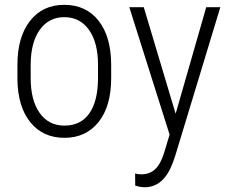

<svg xmlns="http://www.w3.org/2000/svg" viewBox="-20 -558 949 791"><path d="M51.8 -291Q51.8 -405.3 103.5 -471.7Q155.3 -538.1 244.6 -538.1Q334.5 -538.1 386 -472.7Q437.5 -407.2 438 -292.5V-236.3Q438 -120.1 386 -55.2Q334 9.8 245.6 9.8Q157.2 9.8 105.5 -53.7Q53.7 -117.2 51.8 -228.5ZM106.4 -236.3Q106.4 -145 143.3 -92.8Q180.2 -40.5 245.6 -40.5Q312.5 -40.5 347.9 -90.8Q383.3 -141.1 383.8 -234.9V-291Q383.8 -382.3 346.7 -434.8Q309.6 -487.3 244.6 -487.3Q181.6 -487.3 144.5 -436Q107.4 -384.8 106.4 -294.9ZM703.6 -89.4 829.6 -528.3H887.7L701.7 84.5L691.4 113.8Q653.8 213.4 576.2 213.4Q557.6 213.4 537.1 206.5L536.6 156.7Q547.9 160.2 561.5 160.2Q596.7 160.2 619.1 139.2Q641.6 118.2 656.2 71.3L678.7 -3.4L512.7 -528.3H572.3Z"/></svg>

Font: Roboto Condensed Light
Style: Regular
Weight: 300
Designer: Google
Version: Version 2.134; 2016